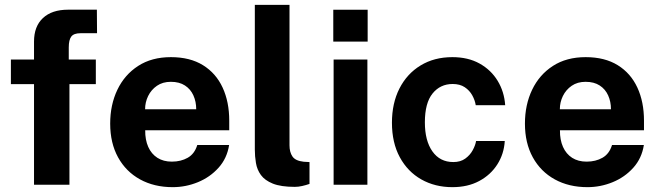

<svg xmlns="http://www.w3.org/2000/svg" viewBox="-20 -763 2723 793"><path d="M375.8 -517V-415.6H266.8V0H120.5V-415.6H25V-517H120.5V-591.3Q120.5 -654.1 157.4 -688.5Q194.3 -723 261.4 -723H380.1L380.8 -625.8H312.6Q284.9 -625.8 274.4 -612Q264 -598.3 264 -567V-517Z M579.7 -224.9Q579.3 -185.3 592.3 -156.2Q605.3 -127.1 630.1 -111.2Q654.9 -95.4 689.8 -95.4Q727.3 -95.4 755.5 -111.5Q783.7 -127.6 794.8 -164.1H926.3Q917.7 -109 882.5 -70Q847.3 -30.9 797.3 -10.5Q747.3 10 693.3 10Q616.7 10 558.4 -22.1Q500.1 -54.2 467.6 -113.2Q435.1 -172.2 435.1 -252.6Q435.1 -330.2 464.8 -392.3Q494.5 -454.4 550.6 -490.7Q606.7 -527 685.9 -527Q764.9 -527 818.5 -493.7Q872.2 -460.4 899.5 -401.2Q926.8 -342.1 926.8 -264.6V-224.9ZM579.3 -311.8H790.4Q790.4 -343.1 778.8 -368.9Q767.2 -394.8 743.9 -409.9Q720.7 -425.1 685.6 -425.1Q652 -425.1 628.2 -408.7Q604.5 -392.4 591.8 -366.4Q579.2 -340.3 579.3 -311.8Z M1197.6 8.8Q1140.3 8.8 1106.9 -4.6Q1073.6 -18.1 1057.6 -40.2Q1041.6 -62.4 1037.1 -89.8Q1032.5 -117.2 1032.5 -145.1V-743H1175.7V-162.9Q1175.7 -134.6 1187.9 -116.7Q1200.1 -98.8 1234 -95L1258.3 -93.6V-3.4Q1243.6 1.7 1228 5.2Q1212.4 8.8 1197.6 8.8Z M1497.4 -517V0H1357.9V-517ZM1498.5 -722.7V-591.2H1356.5V-722.7Z M1848.5 -527Q1913.2 -527 1960.7 -500.6Q2008.1 -474.2 2035.4 -429.2Q2062.7 -384.2 2066.5 -328.5H1944.9Q1941.7 -349.1 1930.5 -369.3Q1919.4 -389.5 1899.5 -402.8Q1879.6 -416.1 1849.6 -416.1Q1798.3 -416.1 1766.6 -376.9Q1734.8 -337.7 1734.8 -257.7Q1734.8 -181.8 1765.9 -137.8Q1797 -93.7 1852.3 -93.7Q1882 -93.7 1901.7 -108Q1921.5 -122.4 1932.4 -142.6Q1943.4 -162.8 1946.3 -180.6H2064.8Q2061.6 -127.2 2034 -83.9Q2006.4 -40.6 1959.1 -15.3Q1911.9 10 1848.5 10Q1776.6 10 1720.1 -22Q1663.6 -54 1631.2 -113.8Q1598.8 -173.6 1598.8 -256.3Q1598.8 -336.6 1629.8 -397.5Q1660.9 -458.5 1717.1 -492.7Q1773.4 -527 1848.5 -527Z M2292.7 -224.9Q2292.3 -185.3 2305.3 -156.2Q2318.3 -127.1 2343.1 -111.2Q2367.9 -95.4 2402.8 -95.4Q2440.3 -95.4 2468.5 -111.5Q2496.7 -127.6 2507.8 -164.1H2639.3Q2630.7 -109 2595.5 -70Q2560.3 -30.9 2510.3 -10.5Q2460.3 10 2406.3 10Q2329.7 10 2271.4 -22.1Q2213.1 -54.2 2180.6 -113.2Q2148.1 -172.2 2148.1 -252.6Q2148.1 -330.2 2177.8 -392.3Q2207.5 -454.4 2263.6 -490.7Q2319.7 -527 2398.9 -527Q2477.9 -527 2531.5 -493.7Q2585.2 -460.4 2612.5 -401.2Q2639.8 -342.1 2639.8 -264.6V-224.9ZM2292.3 -311.8H2503.4Q2503.4 -343.1 2491.8 -368.9Q2480.2 -394.8 2456.9 -409.9Q2433.7 -425.1 2398.6 -425.1Q2365 -425.1 2341.2 -408.7Q2317.5 -392.4 2304.8 -366.4Q2292.2 -340.3 2292.3 -311.8Z"/></svg>

Font: Public Sans Thin
Style: Regular
Weight: 100
Designer: The Public Sans project authors (U.S. Web Design System). Libre Franklin designed by Pablo Impallari and Rodrigo Fuenzal
Version: Version 1.008